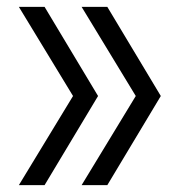

<svg xmlns="http://www.w3.org/2000/svg" viewBox="-20 -540 500 560"><path d="M293 0H218L376 -260L218 -520H293L449 -260ZM110 0H35L193 -260L35 -520H110L266 -260Z"/></svg>

Font: M PLUS 2 Thin
Style: Regular
Weight: 400
Version: Version 1.001